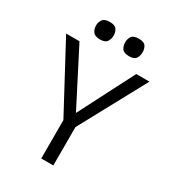

<svg xmlns="http://www.w3.org/2000/svg" viewBox="-188 -804 799 896"><g transform="rotate(30 211.5 -356.0)"><path d="M180 -203 -13 -563H59L212 -265L365 -563H436L241 -203ZM178 0V-216H243V0ZM137 -618Q109 -618 99 -632.5Q89 -647 89 -666Q89 -684 99 -698Q109 -712 137 -712Q165 -712 174.5 -698Q184 -684 184 -666Q184 -647 174.5 -632.5Q165 -618 137 -618ZM294 -618Q265 -618 255.5 -632.5Q246 -647 246 -666Q246 -684 255.5 -698Q265 -712 294 -712Q322 -712 331 -698Q340 -684 340 -666Q340 -647 331 -632.5Q322 -618 294 -618Z"/></g></svg>

Font: Darker Grotesque Medium
Style: Regular
Weight: 500
Designer: Gabriel Lam
Foundry: TypeRant
Version: Version 1.000;gftools[0.9.28]